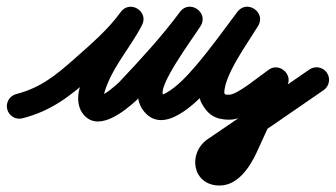

<svg xmlns="http://www.w3.org/2000/svg" viewBox="-49 -316 1005 575"><path d="M18.3 38.3C18.3 38.3 18.3 38.3 18.3 38.3C102.8 16.6 158.2 -25.6 223.9 -84C277.4 -131.5 331.4 -177.9 373.4 -236C386.9 -254.8 376.3 -274.9 359.7 -285.1C343 -295.3 320.3 -295.8 309.7 -275.2C270 -198.4 211.5 -136.5 188.7 -49.5C188.7 -49.5 188.7 -49.5 188.7 -49.6C188.8 -49.6 188.8 -49.7 188.8 -49.7C182.7 -26.9 183.3 1.6 197.1 21.6C240.6 84.6 321.8 18.8 359.2 -15.3C359.2 -15.3 359.8 -15.8 360.3 -16.3C360.8 -16.8 361.3 -17.3 361.3 -17.3C427.6 -87.6 492.5 -157.8 550.1 -235.7C564.4 -255 555.3 -275.7 539.4 -286.5C523.6 -297.4 500.9 -298.2 488.2 -277.9C444.6 -208.1 308.4 -54.1 388.7 24.8C388.7 24.8 388.7 24.7 388.6 24.6C388.5 24.6 388.5 24.5 388.5 24.5C452.6 88.7 555.8 -25.3 595.5 -71.6C640.3 -123.9 680.5 -180.4 722 -235.4C736.2 -254.4 726.8 -275 710.8 -285.8C694.7 -296.6 672.1 -297.6 659.9 -277.3C618.6 -208.7 547.5 -116.8 547.5 -36C547.5 -28.4 549 -21.3 551.4 -14.1C551.5 -14.1 552.1 -12.6 552.7 -11.2C553.3 -9.8 553.9 -8.3 554 -8.3C573.2 27.6 595.6 42.5 638 42.5C690.3 42.5 756.5 -16.3 799.4 -46.2C814.5 -56.7 804.5 -76.7 788.7 -89.9C773 -103 751.6 -109.4 743.9 -92.6C712.9 -25 681.9 42.7 650.9 110.4C650.9 110.4 650.9 110.3 651 110.2C651 110.2 651 110.1 651 110.1C646.1 120.6 622.8 164.9 609.1 164.5C609.1 164.5 608.8 164.5 608.6 164.5C608.3 164.5 608 164.5 608 164.5C607.8 164.5 608.3 164.9 608.3 165.1C608.7 166.4 607.4 170.3 608.2 169.2C610.3 166.2 613.2 164 616.1 162C616.1 162 616.1 162 616.1 162C616.1 162 616 162 616 162C717.8 93.1 819.5 23.9 920.4 -46.2C937.4 -58 941.6 -81.4 929.8 -98.4C918 -115.4 894.6 -119.6 877.6 -107.8C877.6 -107.8 877.6 -107.8 877.6 -107.8C776.9 -37.8 675.5 31.2 574 100C574 100 573.9 100 573.9 100C573.9 100 573.9 100 573.9 100C511.3 142.7 527.2 239.5 608 239.5C608 239.5 607.7 239.5 607.4 239.5C607.2 239.5 606.9 239.5 606.9 239.5C661.7 241.1 698.4 185.9 719 141.9C719 141.9 719 141.8 719 141.8C719.1 141.7 719.1 141.6 719.1 141.6C750.1 74 781.1 6.3 812.1 -61.4C819.8 -78.1 813.4 -95 801.4 -105C789.4 -115.1 771.7 -118.3 756.6 -107.8C728 -87.9 661.9 -32.5 638 -32.5C621 -32.5 626.4 -31.9 620 -43.7C620 -43.8 620.6 -42.3 621.3 -40.8C621.9 -39.3 622.6 -37.8 622.6 -37.9C622.3 -38.7 622.1 -40.1 622.4 -37.7C622.5 -37.2 622.5 -35.4 622.5 -36C622.5 -92 692.7 -186.5 724.1 -238.7C736.4 -259 728 -278.9 712.9 -289C697.9 -299.2 676.3 -299.5 662 -280.6C621.6 -226.8 582.3 -171.5 538.5 -120.4C513 -90.6 482.5 -56.6 448 -37.4C443.7 -35 439.5 -33.1 434.8 -31.9C432.4 -31.3 443.3 -26.8 441.5 -28.5C441.5 -28.5 441.5 -28.6 441.4 -28.6C441.3 -28.7 441.3 -28.8 441.3 -28.8C417.2 -52.4 529.8 -202.9 551.8 -238.1C564.5 -258.5 556.2 -278.7 541.1 -289C526 -299.3 504.1 -299.6 489.9 -280.3C434 -204.8 370.9 -136.9 306.7 -68.7C306.7 -68.7 307.2 -69.2 307.7 -69.7C308.3 -70.2 308.8 -70.8 308.8 -70.7C291.4 -55 269.5 -34.6 246.4 -27.6C242.7 -26.5 254.2 -25.5 257.1 -22.9C264.6 -16.1 258.3 -19.4 261.2 -30.3C261.2 -30.3 261.2 -30.4 261.3 -30.4C261.3 -30.5 261.3 -30.5 261.3 -30.5C282.2 -110.4 339.6 -169.6 376.3 -240.8C386.9 -261.4 377.8 -280.5 362.6 -289.9C347.4 -299.2 326.2 -298.7 312.6 -280C273.9 -226.4 223.3 -183.8 174.1 -140C117.7 -89.9 71.5 -52.8 -0.3 -34.3C-20.4 -29.2 -32.5 -8.7 -27.3 11.3C-22.2 31.4 -1.7 43.5 18.3 38.3Z"/></svg>

Font: FRB American Cursive Extrabold
Style: Bold Italic
Weight: 800
Italic angle: -25°
Version: Version 2.0;Modular Font Editor K font №1